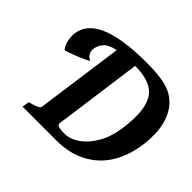

<svg xmlns="http://www.w3.org/2000/svg" viewBox="-144 -823 1017 1017"><g transform="rotate(45 364.0 -315.0)"><path d="M50.3 -470.2Q55.2 -507.3 79.1 -536.9Q103 -566.4 149.2 -587.2Q195.3 -607.9 264.6 -618.9Q334 -629.9 429.7 -629.9Q474.1 -629.9 507.8 -627Q541.5 -624 567.1 -617.9Q592.8 -611.8 611.6 -603Q630.4 -594.2 645.5 -582.5Q673.3 -560.5 691.2 -530.8Q709 -501 718 -466.1Q727.1 -431.2 728 -392.8Q729 -354.5 724.1 -315.4Q716.3 -256.8 699 -210.7Q681.6 -164.6 656.5 -129.4Q631.3 -94.2 600.3 -69.8Q569.3 -45.4 534.4 -29.8Q499.5 -14.2 461.9 -7.1Q424.3 0 387.2 0H129.4L136.2 -40.5Q167 -47.4 184.1 -55.4Q201.2 -63.5 202.1 -70.3L270.5 -564.5Q224.6 -555.7 203.4 -533.9Q182.1 -512.2 178.2 -481.4Q175.8 -463.9 184.1 -448.5Q192.4 -433.1 211.4 -424.8Q210.4 -422.9 201.7 -418.5Q192.9 -414.1 180.2 -408.2Q167.5 -402.3 152.1 -396Q136.7 -389.6 122.3 -384.3Q107.9 -378.9 95.9 -374.8Q84 -370.6 77.6 -369.1Q70.3 -373 64.2 -384.3Q58.1 -395.5 54.4 -410.2Q50.8 -424.8 49.6 -440.9Q48.3 -457 50.3 -470.2ZM398.4 -574.2Q385.3 -477.5 375.5 -405.5Q365.7 -333.5 358.6 -281.2Q351.6 -229 346.7 -194.3Q341.8 -159.7 338.9 -138.4Q335.9 -117.2 334.5 -106.7Q333 -96.2 332 -91.8L331.5 -87.9Q330.1 -78.6 330.8 -72.5Q331.5 -66.4 337.6 -62.7Q343.8 -59.1 356.7 -57.4Q369.6 -55.7 392.6 -55.7Q413.6 -55.7 442.9 -68.6Q472.2 -81.5 501 -110.4Q529.8 -139.2 553.2 -186Q576.7 -232.9 585.4 -300.8Q589.8 -334 591.3 -367.4Q592.8 -400.9 588.9 -431.6Q585 -462.4 574.5 -488.5Q564 -514.6 544.4 -532.7Q530.3 -545.4 512.7 -553.5Q495.1 -561.5 476.3 -566.2Q457.5 -570.8 438.7 -572.5Q419.9 -574.2 403.8 -574.2Z"/></g></svg>

Font: Gentium Book Basic
Style: Bold Italic
Weight: 700
Italic angle: -8°
Designer: J. Victor Gaultney and Annie Olsen
Foundry: SIL International
Version: Version 1.102; 2013; Maintenance release